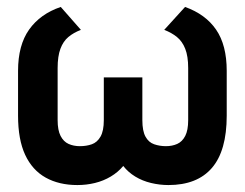

<svg xmlns="http://www.w3.org/2000/svg" viewBox="-20 -520 706 553"><path d="M513 -500 453 -434Q474 -426 489.5 -413.5Q505 -401 513.5 -379.5Q522 -358 522 -324V-174Q522 -145 513.5 -128.5Q505 -112 490.5 -105.5Q476 -99 458 -99Q440 -99 424 -104.5Q408 -110 399 -126.5Q390 -143 390 -174V-297H279V-174Q279 -143 269.5 -126.5Q260 -110 244.5 -104.5Q229 -99 210 -99Q192 -99 177.5 -105.5Q163 -112 154.5 -128.5Q146 -145 146 -174V-324Q146 -358 154 -379.5Q162 -401 177 -413.5Q192 -426 213 -434L155 -500Q96 -480 64 -435Q32 -390 32 -316V-187Q32 -118 52.5 -74Q73 -30 111.5 -8.5Q150 13 203 13Q229 13 253.5 7Q278 1 299 -11.5Q320 -24 335 -42Q349 -24 369.5 -11.5Q390 1 415 7Q440 13 465 13Q548 13 590.5 -36.5Q633 -86 633 -187V-316Q633 -390 602.5 -434.5Q572 -479 513 -500Z"/></svg>

Font: Advent Pro Expanded
Style: Bold
Weight: 700
Width: 7
Designer: VivaRado, Andreas Kalpakidis
Foundry: VivaRado, Andreas Kalpakidis
Version: Version 3.000